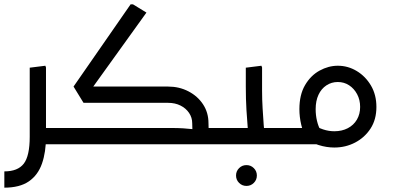

<svg xmlns="http://www.w3.org/2000/svg" viewBox="-20 -665 1810 885"><path d="M169 0V-75H278V0ZM278 0V-75Q290 -75 294 -65Q298 -55 298 -38Q298 -22 294 -11Q290 0 278 0ZM0 200V125Q62 125 89.5 89.5Q117 54 117 -35V-353L189 -362L192 -354V-35Q192 36 173.5 89Q155 142 113 171Q71 200 0 200Z M910 0V-75H1027V0ZM1027 0V-75Q1039 -75 1043 -65Q1047 -55 1047 -38Q1047 -22 1043 -11Q1039 0 1027 0ZM379 -223 319 -266 582 -645H593L655 -607ZM278 0V-75H775Q800 -75 824.5 -73.5Q849 -72 865 -70Q881 -68 881 -68V0ZM365 -191 319 -266H715V-191ZM866 -97Q866 -123 851.5 -144.5Q837 -166 812 -178.5Q787 -191 755 -191H557V-202L565 -266H755Q806 -266 848.5 -244Q891 -222 916 -184Q941 -146 941 -97ZM875 0Q873 -13 869.5 -36Q866 -59 866 -97H941Q941 -64 944 -45Q947 -26 949 -14L934 0ZM278 0Q267 0 262.5 -11Q258 -22 258 -38Q258 -55 262.5 -65Q267 -75 278 -75Z M1116 192Q1096 192 1082 178Q1068 164 1068 144Q1068 124 1082 110Q1096 96 1116 96Q1136 96 1150 110Q1164 124 1164 144Q1164 164 1150 178Q1136 192 1116 192Z M1167 0V-75H1274V0ZM1274 0V-75Q1286 -75 1290 -65Q1294 -55 1294 -38Q1294 -22 1290 -11Q1286 0 1274 0ZM1122 0 1125 -42Q1125 -42 1122 -74.5Q1119 -107 1116 -158Q1113 -209 1113 -265V-353L1185 -362L1188 -354V-247Q1188 -206 1190.5 -165Q1193 -124 1195.5 -89.5Q1198 -55 1200.5 -34.5Q1203 -14 1203 -14L1188 0ZM1027 0V-75H1133V0ZM1027 0Q1016 0 1011.5 -11Q1007 -22 1007 -38Q1007 -55 1011.5 -65Q1016 -75 1027 -75Z M1521 15Q1485 15 1448.5 3.5Q1412 -8 1377 -30L1418 -93Q1444 -77 1469.5 -68.5Q1495 -60 1521 -60Q1556 -60 1583 -74Q1610 -88 1625 -113.5Q1640 -139 1640 -172Q1640 -205 1626 -231Q1612 -257 1589 -272Q1566 -287 1537 -287Q1508 -287 1484.5 -271.5Q1461 -256 1448 -228Q1435 -200 1435 -162Q1435 -134 1441 -108.5Q1447 -83 1458 -63L1392 -27Q1377 -54 1368.5 -90Q1360 -126 1360 -162Q1360 -228 1386 -272.5Q1412 -317 1453 -339.5Q1494 -362 1537 -362Q1584 -362 1624.5 -337.5Q1665 -313 1690 -270.5Q1715 -228 1715 -172Q1715 -114 1688 -72.5Q1661 -31 1617 -8Q1573 15 1521 15ZM1274 0V-75H1443V0ZM1274 0Q1263 0 1258.5 -11Q1254 -22 1254 -38Q1254 -55 1258.5 -65Q1263 -75 1274 -75Z"/></svg>

Font: Fustat
Style: Regular
Weight: 400
Designer: Mohamed Gaber, Khaled Hosny, Laura Garcia Mut
Foundry: Kief Type Foundry, Alif Type Foundry, Hard Type Foundry
Version: Version 1.007